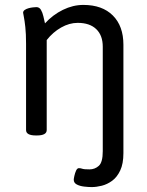

<svg xmlns="http://www.w3.org/2000/svg" viewBox="-20 -549 597 781"><path d="M353 212Q340 212 322.5 210Q305 208 292.5 201.5Q280 195 280 182Q280 178 282.5 166.5Q285 155 289.5 145Q294 135 301 135Q308 135 315 137.5Q322 140 344 140Q366 140 382 125.5Q398 111 398 66V-359Q398 -405 371.5 -430.5Q345 -456 296 -456Q262 -456 228.5 -437Q195 -418 170 -386V-20Q170 2 130 2H126Q86 2 86 -20V-371Q86 -412 83 -439Q80 -466 77 -480.5Q74 -495 74 -497Q74 -504 80.5 -508.5Q87 -513 96 -515.5Q105 -518 114 -519Q123 -520 128 -520Q140 -520 146.5 -509Q153 -498 156.5 -482.5Q160 -467 163 -454Q195 -489 236 -509Q277 -529 319 -529Q396 -529 439 -486Q482 -443 482 -367V74Q482 117 469 144.5Q456 172 436 186.5Q416 201 394 206.5Q372 212 353 212Z"/></svg>

Font: Asap
Style: Regular
Weight: 400
Designer: Pablo Cosgaya
Foundry: Omnibus-Type
Version: Version 3.001